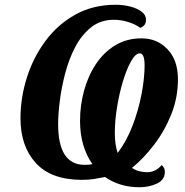

<svg xmlns="http://www.w3.org/2000/svg" viewBox="-20 -745 778 806"><path d="M566 41Q522 41 485.5 29.5Q449 18 421 -2Q397 3 374.5 6.5Q352 10 324 10Q195 10 130.5 -60.5Q66 -131 66 -248Q66 -335 93 -420Q120 -505 171.5 -574Q223 -643 297 -684Q371 -725 465 -725Q498 -725 527 -717.5Q556 -710 574.5 -696Q593 -682 593 -662Q593 -651 588 -642.5Q583 -634 569 -628Q549 -643 518.5 -652.5Q488 -662 458 -662Q402 -662 362 -630Q322 -598 295.5 -547Q269 -496 253.5 -436.5Q238 -377 231 -321Q224 -265 224 -224Q224 -53 335 -53Q341 -53 350 -53.5Q359 -54 368 -56Q316 -130 316 -238Q316 -303 333 -365Q350 -427 383 -476.5Q416 -526 464 -555Q512 -584 574 -584Q640 -584 683.5 -538Q727 -492 727 -412Q727 -335 699 -265Q671 -195 627 -137.5Q583 -80 534 -40Q551 -29 568 -25.5Q585 -22 599 -22Q632 -22 659 -52Q663 -49 667.5 -41.5Q672 -34 672 -24Q672 10 639 25.5Q606 41 566 41ZM474 -103Q512 -153 537 -219Q562 -285 574.5 -351.5Q587 -418 587 -470Q587 -521 567 -521Q549 -521 530.5 -488.5Q512 -456 496.5 -405Q481 -354 471.5 -296Q462 -238 462 -187Q462 -137 474 -103Z"/></svg>

Font: Noto Serif ExtraCondensed ExtraBold
Style: Italic
Weight: 800
Width: 2
Italic angle: -12°
Designer: Monotype Design Team
Foundry: Monotype Imaging Inc.
Version: Version 2.013